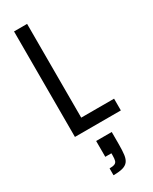

<svg xmlns="http://www.w3.org/2000/svg" viewBox="-310 -902 1104 1387"><g transform="rotate(-30 242.5 -208.5)"><path d="M85 42V-838H194V-56H468V42ZM188 421V364Q216 364 230.5 358Q245 352 249.5 337Q254 322 254 297V276H203V144H333V247Q333 300 328.5 333.5Q324 367 309 386Q294 405 265 413Q236 421 188 421Z"/></g></svg>

Font: Farlight84_Sys_V01
Style: Regular
Weight: 400
Designer: Ryoko NISHIZUKA  (kana, bopomofo & ideographs); Paul D. Hunt (Latin, Greek & Cyrillic); Sandoll Communications , Soo-you
Foundry: Adobe
Version: Version 2.004;October 29, 2024;FontCreator 14.0.0.2814 64-bi